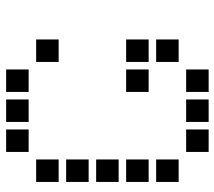

<svg xmlns="http://www.w3.org/2000/svg" viewBox="-58 -670 715 640"><g transform="rotate(-90 300.0 -350.5)"><path d="M114 -688Q113 -688 113 -688Q113 -688 113 -687V-614Q113 -613 113 -613Q113 -613 114 -613H187Q188 -613 188 -613Q188 -613 188 -614V-687Q188 -688 188 -688Q188 -688 187 -688ZM214 -688Q213 -688 213 -688Q213 -688 213 -687V-614Q213 -613 213 -613Q213 -613 214 -613H287Q288 -613 288 -613Q288 -613 288 -614V-687Q288 -688 288 -688Q288 -688 287 -688ZM314 -688Q313 -688 313 -688Q313 -688 313 -687V-614Q313 -613 313 -613Q313 -613 314 -613H387Q388 -613 388 -613Q388 -613 388 -614V-687Q388 -688 388 -688Q388 -688 387 -688ZM14 -588Q13 -588 13 -588Q13 -588 13 -587V-514Q13 -513 13 -513Q13 -513 14 -513H87Q88 -513 88 -513Q88 -513 88 -514V-587Q88 -588 88 -588Q88 -588 87 -588ZM414 -588Q413 -588 413 -588Q413 -588 413 -587V-514Q413 -513 413 -513Q413 -513 414 -513H487Q488 -513 488 -513Q488 -513 488 -514V-587Q488 -588 488 -588Q488 -588 487 -588ZM14 -488Q13 -488 13 -488Q13 -488 13 -487V-414Q13 -413 13 -413Q13 -413 14 -413H87Q88 -413 88 -413Q88 -413 88 -414V-487Q88 -488 88 -488Q88 -488 87 -488ZM14 -388Q13 -388 13 -388Q13 -388 13 -387V-314Q13 -313 13 -313Q13 -313 14 -313H87Q88 -313 88 -313Q88 -313 88 -314V-387Q88 -388 88 -388Q88 -388 87 -388ZM14 -288Q13 -288 13 -288Q13 -288 13 -287V-214Q13 -213 13 -213Q13 -213 14 -213H87Q88 -213 88 -213Q88 -213 88 -214V-287Q88 -288 88 -288Q88 -288 87 -288ZM314 -288Q313 -288 313 -288Q313 -288 313 -287V-214Q313 -213 313 -213Q313 -213 314 -213H387Q388 -213 388 -213Q388 -213 388 -214V-287Q388 -288 388 -288Q388 -288 387 -288ZM414 -288Q413 -288 413 -288Q413 -288 413 -287V-214Q413 -213 413 -213Q413 -213 414 -213H487Q488 -213 488 -213Q488 -213 488 -214V-287Q488 -288 488 -288Q488 -288 487 -288ZM14 -188Q13 -188 13 -188Q13 -188 13 -187V-114Q13 -113 13 -113Q13 -113 14 -113H87Q88 -113 88 -113Q88 -113 88 -114V-187Q88 -188 88 -188Q88 -188 87 -188ZM414 -188Q413 -188 413 -188Q413 -188 413 -187V-114Q413 -113 413 -113Q413 -113 414 -113H487Q488 -113 488 -113Q488 -113 488 -114V-187Q488 -188 488 -188Q488 -188 487 -188ZM114 -88Q113 -88 113 -88Q113 -88 113 -87V-14Q113 -13 113 -13Q113 -13 114 -13H187Q188 -13 188 -13Q188 -13 188 -14V-87Q188 -88 188 -88Q188 -88 187 -88ZM214 -88Q213 -88 213 -88Q213 -88 213 -87V-14Q213 -13 213 -13Q213 -13 214 -13H287Q288 -13 288 -13Q288 -13 288 -14V-87Q288 -88 288 -88Q288 -88 287 -88ZM314 -88Q313 -88 313 -88Q313 -88 313 -87V-14Q313 -13 313 -13Q313 -13 314 -13H387Q388 -13 388 -13Q388 -13 388 -14V-87Q388 -88 388 -88Q388 -88 387 -88Z"/></g></svg>

Font: Doto Black
Style: Bold
Weight: 700
Monospace: yes
Version: Version 1.000